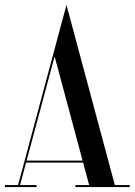

<svg xmlns="http://www.w3.org/2000/svg" viewBox="-45 -757 545 777"><path d="M224 -737 172 -544V-543.7L28.1 -8H-25.1V0H102.9V-8H36.1L60.5 -99H291.4L315.8 -8H259.9V0H479.9V-8H419.8ZM176 -528.8 289.2 -107H62.7Z"/></svg>

Font: Picaflor 48 pt
Style: Regular
Weight: 400
Designer: Ariel Martín Pérez
Foundry: Tunera Type Foundry
Version: Version 1.000;hotconv 1.0.109;makeotfexe 2.5.65596